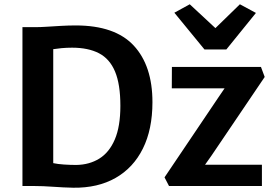

<svg xmlns="http://www.w3.org/2000/svg" viewBox="-20 -870 1286 898"><path d="M85 0V-743Q95.5 -743 106 -743Q116.5 -743 126.8 -743Q137 -743 147 -743Q168.5 -743 199.5 -745Q230.5 -747 265.5 -749Q300.5 -751 334 -751Q518 -751 605.5 -656.8Q693 -562.5 693 -392Q693 -265 648.2 -175Q603.5 -85 520.5 -37.8Q437.5 9.5 322.5 8Q277 7 228.5 3.5Q180 0 140 0Q130.5 0 121.5 0Q112.5 0 103.2 0Q94 0 85 0ZM229 -107Q249.5 -102.5 279.2 -100.5Q309 -98.5 337 -98.5Q398 -99.5 444.5 -128.2Q491 -157 517 -217.8Q543 -278.5 543 -375Q543 -476 518 -535.5Q493 -595 442.8 -621Q392.5 -647 317 -647Q292 -647 268 -644.8Q244 -642.5 229 -640ZM770.5 0 749.5 -40.5 1001.5 -414.5 1030.5 -457H783.5L784 -557H1200.5L1218 -510L969 -142L939 -99.5H1205V0ZM795.5 -810.5 867.5 -850 987.5 -738.5 1102 -850 1177 -809.5 1038.5 -638.5H936.5Z"/></svg>

Font: Merriweather Sans SemiBold
Style: Regular
Weight: 600
Designer: Eben Sorkin
Foundry: Eben Sorkin
Version: Version 2.001